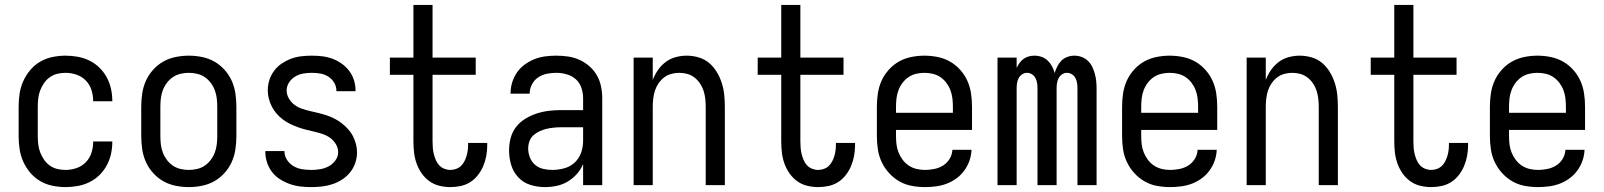

<svg xmlns="http://www.w3.org/2000/svg" viewBox="-20 -755 6540 783"><path d="M247 8Q221 8 194 2.5Q167 -3 144 -16.5Q121 -30 103.5 -50.5Q86 -71 75 -95.5Q64 -120 60 -146.5Q56 -173 56 -200V-320Q56 -347 60 -373.5Q64 -400 75 -424.5Q86 -449 103.5 -469.5Q121 -490 144 -503.5Q167 -517 194 -522.5Q221 -528 247 -528Q272 -528 297 -523.5Q322 -519 344.5 -508Q367 -497 385 -479.5Q403 -462 415 -440Q427 -418 432.5 -393.5Q438 -369 438 -344V-342H360V-343Q360 -366 353 -388Q346 -410 330 -426.5Q314 -443 292 -450.5Q270 -458 247 -458Q230 -458 213.5 -454Q197 -450 183 -440Q169 -430 159.5 -416Q150 -402 144 -386.5Q138 -371 136 -354Q134 -337 134 -320V-200Q134 -183 136 -166Q138 -149 144 -133.5Q150 -118 159.5 -104Q169 -90 183 -80Q197 -70 213.5 -66Q230 -62 247 -62Q270 -62 292 -69.5Q314 -77 330 -93.5Q346 -110 353 -132Q360 -154 360 -177V-178H438V-176Q438 -151 432.5 -126.5Q427 -102 415 -80Q403 -58 385 -40.5Q367 -23 344.5 -12Q322 -1 297 3.5Q272 8 247 8Z M750 8Q723 8 696 2.5Q669 -3 646 -16Q623 -29 604.5 -49.5Q586 -70 575 -94.5Q564 -119 560 -146Q556 -173 556 -200V-320Q556 -347 560 -374Q564 -401 575 -425.5Q586 -450 604.5 -470.5Q623 -491 646 -504Q669 -517 696 -522.5Q723 -528 750 -528Q777 -528 804 -522.5Q831 -517 854 -504Q877 -491 895.5 -470.5Q914 -450 925 -425.5Q936 -401 940 -374Q944 -347 944 -320V-200Q944 -173 940 -146Q936 -119 925 -94.5Q914 -70 895.5 -49.5Q877 -29 854 -16Q831 -3 804 2.5Q777 8 750 8ZM750 -62Q767 -62 784 -66Q801 -70 815 -79.5Q829 -89 839.5 -103Q850 -117 856 -133Q862 -149 864 -166Q866 -183 866 -200V-320Q866 -337 864 -354Q862 -371 856 -387Q850 -403 839.5 -417Q829 -431 815 -440.5Q801 -450 784 -454Q767 -458 750 -458Q733 -458 716 -454Q699 -450 685 -440.5Q671 -431 660.5 -417Q650 -403 644 -387Q638 -371 636 -354Q634 -337 634 -320V-200Q634 -183 636 -166Q638 -149 644 -133Q650 -117 660.5 -103Q671 -89 685 -79.5Q699 -70 716 -66Q733 -62 750 -62Z M1249 8Q1227 8 1205 5.5Q1183 3 1162 -4.5Q1141 -12 1122 -24Q1103 -36 1089.5 -53.5Q1076 -71 1069 -92.5Q1062 -114 1062 -136V-139H1140V-138Q1140 -119 1150.5 -103Q1161 -87 1177 -77.5Q1193 -68 1211.5 -65Q1230 -62 1249 -62Q1267 -62 1285.5 -65Q1304 -68 1320 -76.5Q1336 -85 1347.5 -100.5Q1359 -116 1359 -134Q1359 -152 1349.5 -167.5Q1340 -183 1326 -193Q1312 -203 1295.5 -208.5Q1279 -214 1262 -218Q1245 -222 1228.5 -226Q1212 -230 1195.5 -236Q1179 -242 1163.5 -249.5Q1148 -257 1134 -267.5Q1120 -278 1108.5 -291Q1097 -304 1089 -319.5Q1081 -335 1076.5 -352Q1072 -369 1072 -386Q1072 -408 1078.5 -428.5Q1085 -449 1098 -466.5Q1111 -484 1129 -496Q1147 -508 1167 -515.5Q1187 -523 1208.5 -525.5Q1230 -528 1251 -528Q1273 -528 1294 -525.5Q1315 -523 1335.5 -515.5Q1356 -508 1373.5 -495.5Q1391 -483 1404 -466Q1417 -449 1423.5 -428Q1430 -407 1430 -386V-383H1352V-384Q1352 -402 1343 -417.5Q1334 -433 1319 -442.5Q1304 -452 1286.5 -455Q1269 -458 1251 -458Q1234 -458 1216.5 -455Q1199 -452 1184 -443Q1169 -434 1159 -419Q1149 -404 1149 -386Q1149 -369 1158 -353.5Q1167 -338 1181 -327.5Q1195 -317 1211.5 -311.5Q1228 -306 1245 -302Q1262 -298 1279 -294Q1296 -290 1312.5 -284.5Q1329 -279 1344.5 -271Q1360 -263 1373.5 -252.5Q1387 -242 1399 -229Q1411 -216 1419 -200.5Q1427 -185 1431.5 -168Q1436 -151 1436 -134Q1436 -112 1429 -91Q1422 -70 1408 -52.5Q1394 -35 1375.5 -23Q1357 -11 1336 -4Q1315 3 1293 5.5Q1271 8 1249 8Z M1816 8Q1794 8 1771.5 2.5Q1749 -3 1730.5 -16.5Q1712 -30 1699 -49Q1686 -68 1678.5 -89.5Q1671 -111 1668.5 -133.5Q1666 -156 1666 -179V-450H1570V-520H1666V-735H1744V-520H1920V-450H1744V-179Q1744 -166 1745 -153Q1746 -140 1749 -127.5Q1752 -115 1757 -103Q1762 -91 1770.5 -81.5Q1779 -72 1791.5 -67Q1804 -62 1816 -62Q1828 -62 1839.5 -66Q1851 -70 1859.5 -78Q1868 -86 1873.5 -96.5Q1879 -107 1882.5 -118.5Q1886 -130 1887.5 -142Q1889 -154 1889 -166V-172H1967V-162Q1967 -140 1963 -119Q1959 -98 1951 -78.5Q1943 -59 1929.5 -41.5Q1916 -24 1898 -12.5Q1880 -1 1859 3.5Q1838 8 1816 8Z M2202 8Q2172 8 2143 -1Q2114 -10 2093.5 -32Q2073 -54 2064.5 -83Q2056 -112 2056 -141Q2056 -167 2062.5 -192Q2069 -217 2084.5 -237Q2100 -257 2122 -270.5Q2144 -284 2168.5 -292Q2193 -300 2218 -303Q2243 -306 2269 -306H2358V-355Q2358 -376 2351 -397Q2344 -418 2328 -432Q2312 -446 2291 -452Q2270 -458 2249 -458Q2229 -458 2209.5 -454Q2190 -450 2174 -439Q2158 -428 2149 -410Q2140 -392 2140 -373H2062Q2062 -396 2068.5 -418Q2075 -440 2088 -459Q2101 -478 2119.5 -491.5Q2138 -505 2159 -513.5Q2180 -522 2203 -525Q2226 -528 2249 -528Q2273 -528 2297 -524.5Q2321 -521 2343 -511Q2365 -501 2383.5 -485Q2402 -469 2414 -448Q2426 -427 2431 -403Q2436 -379 2436 -355V0H2358V-86Q2349 -64 2332.5 -45.5Q2316 -27 2295 -14.5Q2274 -2 2250 3Q2226 8 2202 8ZM2232 -62Q2256 -62 2280.5 -68.5Q2305 -75 2323 -91.5Q2341 -108 2349.5 -131.5Q2358 -155 2358 -180V-236H2269Q2254 -236 2238.5 -234.5Q2223 -233 2208.5 -229.5Q2194 -226 2180 -219.5Q2166 -213 2155 -203Q2144 -193 2139 -178.5Q2134 -164 2134 -149Q2134 -131 2141 -113Q2148 -95 2162 -83Q2176 -71 2194.5 -66.5Q2213 -62 2232 -62Z M2564 0V-520H2642V-429Q2650 -450 2663 -469Q2676 -488 2694.5 -502Q2713 -516 2735.5 -522Q2758 -528 2780 -528Q2805 -528 2829 -521Q2853 -514 2871.5 -498.5Q2890 -483 2903 -461.5Q2916 -440 2923.5 -416.5Q2931 -393 2933.5 -368.5Q2936 -344 2936 -320V0H2858V-320Q2858 -337 2856 -353.5Q2854 -370 2849 -385.5Q2844 -401 2834.5 -415Q2825 -429 2812 -439Q2799 -449 2783 -453.5Q2767 -458 2750 -458Q2733 -458 2717 -453.5Q2701 -449 2688 -439Q2675 -429 2665.5 -415Q2656 -401 2651 -385.5Q2646 -370 2644 -353.5Q2642 -337 2642 -320V0Z M3316 8Q3294 8 3271.5 2.5Q3249 -3 3230.5 -16.5Q3212 -30 3199 -49Q3186 -68 3178.5 -89.5Q3171 -111 3168.5 -133.5Q3166 -156 3166 -179V-450H3070V-520H3166V-735H3244V-520H3420V-450H3244V-179Q3244 -166 3245 -153Q3246 -140 3249 -127.5Q3252 -115 3257 -103Q3262 -91 3270.5 -81.5Q3279 -72 3291.5 -67Q3304 -62 3316 -62Q3328 -62 3339.5 -66Q3351 -70 3359.5 -78Q3368 -86 3373.5 -96.5Q3379 -107 3382.5 -118.5Q3386 -130 3387.5 -142Q3389 -154 3389 -166V-172H3467V-162Q3467 -140 3463 -119Q3459 -98 3451 -78.5Q3443 -59 3429.5 -41.5Q3416 -24 3398 -12.5Q3380 -1 3359 3.5Q3338 8 3316 8Z M3752 8Q3725 8 3698 3Q3671 -2 3647.5 -15.5Q3624 -29 3605.5 -49.5Q3587 -70 3575.5 -94.5Q3564 -119 3560 -146Q3556 -173 3556 -200V-320Q3556 -347 3560 -374Q3564 -401 3575 -425.5Q3586 -450 3604.5 -470.5Q3623 -491 3646 -504Q3669 -517 3696 -522.5Q3723 -528 3750 -528Q3777 -528 3804 -522.5Q3831 -517 3854 -504Q3877 -491 3895.5 -470.5Q3914 -450 3925 -425.5Q3936 -401 3940 -374Q3944 -347 3944 -320V-225H3634V-200Q3634 -183 3636 -166Q3638 -149 3644.5 -133Q3651 -117 3661.5 -103Q3672 -89 3686.5 -79.5Q3701 -70 3718 -66Q3735 -62 3752 -62Q3771 -62 3790.5 -66Q3810 -70 3826 -80Q3842 -90 3852.5 -107Q3863 -124 3864 -144H3942Q3941 -121 3933.5 -99.5Q3926 -78 3912.5 -59.5Q3899 -41 3880.5 -27.5Q3862 -14 3841 -6Q3820 2 3797 5Q3774 8 3752 8ZM3866 -295V-320Q3866 -337 3864 -354Q3862 -371 3856 -387Q3850 -403 3839.5 -417Q3829 -431 3815 -440.5Q3801 -450 3784 -454Q3767 -458 3750 -458Q3733 -458 3716 -454Q3699 -450 3685 -440.5Q3671 -431 3660.5 -417Q3650 -403 3644 -387Q3638 -371 3636 -354Q3634 -337 3634 -320V-295Z M4048 0V-520H4126V-478Q4131 -489 4138 -498.5Q4145 -508 4154.5 -515Q4164 -522 4175.5 -525Q4187 -528 4199 -528Q4214 -528 4228 -523Q4242 -518 4252.5 -508Q4263 -498 4270 -485Q4277 -472 4281 -457Q4285 -471 4292 -484.5Q4299 -498 4309 -508Q4319 -518 4333 -523Q4347 -528 4362 -528Q4377 -528 4391.5 -522.5Q4406 -517 4417 -506.5Q4428 -496 4434.5 -482Q4441 -468 4445 -453.5Q4449 -439 4450.5 -424Q4452 -409 4452 -394V0H4374V-394Q4374 -405 4372.5 -415.5Q4371 -426 4366 -436Q4361 -446 4351.5 -452Q4342 -458 4331 -458Q4321 -458 4311.5 -452Q4302 -446 4297 -436Q4292 -426 4290.5 -415.5Q4289 -405 4289 -394V0H4211V-394Q4211 -405 4209.5 -415.5Q4208 -426 4203 -436Q4198 -446 4188.5 -452Q4179 -458 4169 -458Q4158 -458 4148.5 -452Q4139 -446 4134 -436Q4129 -426 4127.5 -415.5Q4126 -405 4126 -394V0Z M4752 8Q4725 8 4698 3Q4671 -2 4647.5 -15.5Q4624 -29 4605.5 -49.5Q4587 -70 4575.5 -94.5Q4564 -119 4560 -146Q4556 -173 4556 -200V-320Q4556 -347 4560 -374Q4564 -401 4575 -425.5Q4586 -450 4604.5 -470.5Q4623 -491 4646 -504Q4669 -517 4696 -522.5Q4723 -528 4750 -528Q4777 -528 4804 -522.5Q4831 -517 4854 -504Q4877 -491 4895.5 -470.5Q4914 -450 4925 -425.5Q4936 -401 4940 -374Q4944 -347 4944 -320V-225H4634V-200Q4634 -183 4636 -166Q4638 -149 4644.5 -133Q4651 -117 4661.5 -103Q4672 -89 4686.5 -79.5Q4701 -70 4718 -66Q4735 -62 4752 -62Q4771 -62 4790.5 -66Q4810 -70 4826 -80Q4842 -90 4852.5 -107Q4863 -124 4864 -144H4942Q4941 -121 4933.5 -99.5Q4926 -78 4912.5 -59.5Q4899 -41 4880.5 -27.5Q4862 -14 4841 -6Q4820 2 4797 5Q4774 8 4752 8ZM4866 -295V-320Q4866 -337 4864 -354Q4862 -371 4856 -387Q4850 -403 4839.5 -417Q4829 -431 4815 -440.5Q4801 -450 4784 -454Q4767 -458 4750 -458Q4733 -458 4716 -454Q4699 -450 4685 -440.5Q4671 -431 4660.5 -417Q4650 -403 4644 -387Q4638 -371 4636 -354Q4634 -337 4634 -320V-295Z M5064 0V-520H5142V-429Q5150 -450 5163 -469Q5176 -488 5194.5 -502Q5213 -516 5235.5 -522Q5258 -528 5280 -528Q5305 -528 5329 -521Q5353 -514 5371.5 -498.5Q5390 -483 5403 -461.5Q5416 -440 5423.5 -416.5Q5431 -393 5433.5 -368.5Q5436 -344 5436 -320V0H5358V-320Q5358 -337 5356 -353.5Q5354 -370 5349 -385.5Q5344 -401 5334.5 -415Q5325 -429 5312 -439Q5299 -449 5283 -453.5Q5267 -458 5250 -458Q5233 -458 5217 -453.5Q5201 -449 5188 -439Q5175 -429 5165.5 -415Q5156 -401 5151 -385.5Q5146 -370 5144 -353.5Q5142 -337 5142 -320V0Z M5816 8Q5794 8 5771.5 2.5Q5749 -3 5730.5 -16.5Q5712 -30 5699 -49Q5686 -68 5678.5 -89.5Q5671 -111 5668.5 -133.5Q5666 -156 5666 -179V-450H5570V-520H5666V-735H5744V-520H5920V-450H5744V-179Q5744 -166 5745 -153Q5746 -140 5749 -127.5Q5752 -115 5757 -103Q5762 -91 5770.5 -81.5Q5779 -72 5791.5 -67Q5804 -62 5816 -62Q5828 -62 5839.5 -66Q5851 -70 5859.5 -78Q5868 -86 5873.5 -96.5Q5879 -107 5882.5 -118.5Q5886 -130 5887.5 -142Q5889 -154 5889 -166V-172H5967V-162Q5967 -140 5963 -119Q5959 -98 5951 -78.5Q5943 -59 5929.5 -41.5Q5916 -24 5898 -12.5Q5880 -1 5859 3.5Q5838 8 5816 8Z M6252 8Q6225 8 6198 3Q6171 -2 6147.5 -15.5Q6124 -29 6105.5 -49.5Q6087 -70 6075.5 -94.5Q6064 -119 6060 -146Q6056 -173 6056 -200V-320Q6056 -347 6060 -374Q6064 -401 6075 -425.5Q6086 -450 6104.5 -470.5Q6123 -491 6146 -504Q6169 -517 6196 -522.5Q6223 -528 6250 -528Q6277 -528 6304 -522.5Q6331 -517 6354 -504Q6377 -491 6395.5 -470.5Q6414 -450 6425 -425.5Q6436 -401 6440 -374Q6444 -347 6444 -320V-225H6134V-200Q6134 -183 6136 -166Q6138 -149 6144.5 -133Q6151 -117 6161.5 -103Q6172 -89 6186.5 -79.5Q6201 -70 6218 -66Q6235 -62 6252 -62Q6271 -62 6290.5 -66Q6310 -70 6326 -80Q6342 -90 6352.5 -107Q6363 -124 6364 -144H6442Q6441 -121 6433.5 -99.5Q6426 -78 6412.5 -59.5Q6399 -41 6380.5 -27.5Q6362 -14 6341 -6Q6320 2 6297 5Q6274 8 6252 8ZM6366 -295V-320Q6366 -337 6364 -354Q6362 -371 6356 -387Q6350 -403 6339.5 -417Q6329 -431 6315 -440.5Q6301 -450 6284 -454Q6267 -458 6250 -458Q6233 -458 6216 -454Q6199 -450 6185 -440.5Q6171 -431 6160.5 -417Q6150 -403 6144 -387Q6138 -371 6136 -354Q6134 -337 6134 -320V-295Z"/></svg>

Font: Iosevka www.saffi
Style: Regular
Weight: 400
Monospace: yes
Designer: Belleve Invis
Foundry: Belleve Invis
Version: Version 22.0.2; ttfautohint (v1.8.3)